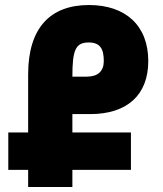

<svg xmlns="http://www.w3.org/2000/svg" viewBox="-20 -744 647 764"><path d="M92 0H268V-68H501V-217H268V-290H339C487 -290 570 -367 570 -501C570 -643 479 -724 334 -724C180 -724 92 -633 92 -448V-217H13V-68H92ZM268 -439C268 -544 280 -575 333 -575C379 -575 393 -549 393 -501C393 -461 370 -439 325 -439Z"/></svg>

Font: Noto Sans Armenian Condensed Black
Style: Regular
Weight: 900
Width: 3
Designer: Monotype Design Team
Foundry: Monotype Imaging Inc.
Version: Version 2.008